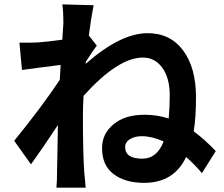

<svg xmlns="http://www.w3.org/2000/svg" viewBox="-20 -827 1040 892"><path d="M641.6 -89.8Q709 -89.8 740.2 -169.9Q684.6 -194.3 639.6 -194.3Q606.4 -194.3 584 -180.7Q561.5 -167 561.5 -143.6Q561.5 -89.8 641.6 -89.8ZM378.9 -540 377.9 -530.3Q540 -672.9 666 -672.9Q771.5 -672.9 831.1 -592.3Q890.6 -511.7 890.6 -375Q890.6 -281.2 879.9 -216.8Q930.7 -179.7 982.4 -125L918 -22.5Q886.7 -60.5 844.7 -97.7Q788.1 22.5 649.4 22.5Q561.5 22.5 507.8 -18.1Q454.1 -58.6 454.1 -138.7Q454.1 -206.1 507.8 -250Q561.5 -293.9 650.4 -293.9Q710.9 -293.9 763.7 -276.4Q768.6 -332 768.6 -383.8Q768.6 -463.9 734.4 -511.7Q700.2 -559.6 643.6 -559.6Q528.3 -559.6 368.2 -381.8Q365.2 -332 365.2 -288.1Q365.2 -124 371.1 -31.2Q372.1 -20.5 375 10.3Q377.9 41 377.9 44.9H242.2Q245.1 12.7 245.1 -28.3Q246.1 -68.4 247.1 -136.7Q248 -205.1 249 -246.1Q180.7 -142.6 124 -63.5L45.9 -172.9Q170.9 -326.2 257.8 -456.1L261.7 -525.4Q238.3 -522.5 174.3 -514.2Q110.4 -505.9 82 -502L70.3 -628.9Q112.3 -627.9 156.2 -629.9Q199.2 -632.8 269.5 -642.6Q270.5 -658.2 271.5 -675.3Q272.5 -692.4 273.4 -703.1Q274.4 -713.9 274.4 -718.8Q274.4 -776.4 269.5 -806.6L415 -802.7Q403.3 -745.1 392.6 -662.1L429.7 -615.2Q410.2 -589.8 378.9 -540Z"/></svg>

Font: Nasu
Style: Bold
Weight: 700
Designer: Ryoko NISHIZUKA (kana &amp; ideographs); Paul D. Hunt (Latin, Greek &amp; Cyrillic); Wenlong ZHANG (bopomofo); Sandoll C
Version: Version 2014.1215